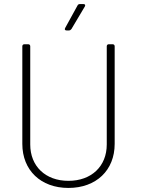

<svg xmlns="http://www.w3.org/2000/svg" viewBox="-20 -918 699 946"><path d="M308 -768H320C325 -768 329 -771 332 -775L398 -886C402 -893 399 -898 391 -898H374C369 -898 364 -896 362 -891L301 -780C297 -773 300 -768 308 -768ZM317 8C454 8 545 -79 545 -209V-690C545 -696 541 -700 535 -700H516C510 -700 506 -696 506 -690V-206C506 -99 431 -27 317 -27C204 -27 129 -99 129 -206V-690C129 -696 125 -700 119 -700H100C94 -700 90 -696 90 -690V-209C90 -79 181 8 317 8Z"/></svg>

Font: Barlow ExtraLight
Style: Regular
Weight: 275
Designer: Jeremy Tribby
Foundry: Tribby Type
Version: Version 1.422;hotconv 1.0.109;makeotfexe 2.5.65596